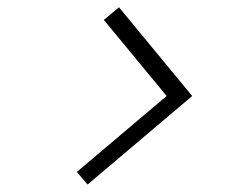

<svg xmlns="http://www.w3.org/2000/svg" viewBox="-20 -591 672 526"><path d="M190.5 -120 436.5 -328 264.5 -536.5 306 -571 506.5 -328 220 -85.5Z"/></svg>

Font: Russisch Sans Light
Style: Italic
Weight: 300
Italic angle: -10°
Designer: Michael Sharanda (font) & Cristiano Sobral (main changes)
Foundry: Michael Sharanda
Version: Version 2.00;September 8, 2020;FontCreator 13.0.0.2681 64-bi